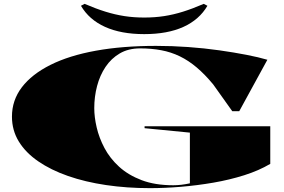

<svg xmlns="http://www.w3.org/2000/svg" viewBox="-20 -961 1475 996"><path d="M730 -296V-306H1382V-111Q1323 -76 1247 -52Q1171 -28 1087 -13.5Q1003 1 918.5 8Q834 15 758 15Q638 15 530 -1Q422 -17 333 -48Q244 -79 178.5 -124Q113 -169 77.5 -227Q42 -285 42 -356Q42 -441 93.5 -508.5Q145 -576 242 -624.5Q339 -673 477.5 -698Q616 -723 790 -723Q873 -723 956.5 -717Q1040 -711 1117.5 -700Q1195 -689 1259 -676.5Q1323 -664 1367 -651L1221 -384H1185L1086 -523Q1043 -575 1000.5 -611Q958 -647 912.5 -669Q867 -691 816 -700.5Q765 -710 707 -710Q646 -710 601.5 -684Q557 -658 527.5 -614Q498 -570 483.5 -514.5Q469 -459 469 -400Q469 -354 481.5 -300Q494 -246 522 -193Q550 -140 597.5 -96.5Q645 -53 714.5 -26.5Q784 0 879 0Q899 0 920.5 -2.5Q942 -5 965 -10V-273ZM728 -784Q608 -784 525 -821.5Q442 -859 400 -931L419 -941Q477 -916 527 -900.5Q577 -885 625.5 -877.5Q674 -870 728 -870Q783 -870 831.5 -877.5Q880 -885 929.5 -900.5Q979 -916 1037 -941L1056 -931Q1014 -859 931.5 -821.5Q849 -784 728 -784Z"/></svg>

Font: Kalnia Expanded SemiBold
Style: Regular
Weight: 600
Width: 7
Designer: Frida Medrano
Foundry: Frida Medrano
Version: Version 1.105